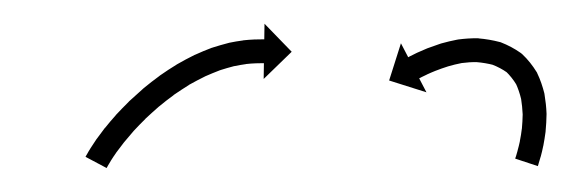

<svg xmlns="http://www.w3.org/2000/svg" viewBox="-20 -307 478 161"><path d="M52.7 -177.3C52.4 -176.7 52.1 -176.1 51.7 -175.5L69.4 -166.1C69.7 -166.6 70 -167.2 70.3 -167.7C70.3 -167.7 70.2 -167.7 70.2 -167.7C70.2 -167.6 70.2 -167.6 70.2 -167.6C71.1 -169.1 72 -170.6 72.9 -172.1C72.9 -172.1 72.8 -172.1 72.8 -172.1C72.8 -172 72.8 -172 72.8 -172C74.2 -174.3 75.8 -176.6 77.4 -178.9C77.4 -178.9 77.3 -178.9 77.3 -178.8C77.3 -178.8 77.2 -178.7 77.2 -178.7C79.4 -181.7 81.6 -184.6 83.8 -187.4C83.8 -187.4 83.8 -187.4 83.7 -187.4C83.7 -187.3 83.7 -187.3 83.7 -187.3C86.4 -190.6 89.2 -193.9 92.1 -197.2C92.1 -197.2 92 -197.1 92 -197.1C91.9 -197 91.9 -197 91.9 -197C95.2 -200.5 98.5 -204 102 -207.4C102 -207.4 101.9 -207.4 101.9 -207.3C101.9 -207.3 101.8 -207.3 101.8 -207.3C105.6 -210.8 109.4 -214.3 113.3 -217.7C113.3 -217.7 113.2 -217.6 113.2 -217.6C113.1 -217.6 113.1 -217.5 113.1 -217.5C117.2 -220.9 121.4 -224.2 125.7 -227.3C125.7 -227.3 125.6 -227.3 125.5 -227.3C125.5 -227.2 125.4 -227.2 125.4 -227.2C129.8 -230.2 134.2 -233.1 138.7 -235.9C138.7 -235.9 138.6 -235.9 138.6 -235.8C138.5 -235.8 138.4 -235.8 138.4 -235.8C142.9 -238.3 147.4 -240.7 151.9 -242.9C151.9 -242.9 151.9 -242.9 151.8 -242.9C151.7 -242.8 151.6 -242.8 151.6 -242.8C155.9 -244.7 160.3 -246.5 164.7 -248.2C164.7 -248.2 164.7 -248.2 164.6 -248.1C164.5 -248.1 164.4 -248.1 164.4 -248.1C168.4 -249.4 172.4 -250.5 176.5 -251.6C176.5 -251.6 176.4 -251.5 176.3 -251.5C176.3 -251.5 176.2 -251.5 176.2 -251.5C179.6 -252.2 183.1 -252.8 186.6 -253.3C186.6 -253.3 186.5 -253.3 186.4 -253.3C186.3 -253.3 186.3 -253.3 186.3 -253.3C188.9 -253.6 191.6 -253.8 194.3 -253.9C194.3 -253.9 194.3 -253.9 194.2 -253.9C194.2 -253.9 194.1 -253.9 194.1 -253.9C195.9 -254 197.6 -254 199.4 -254C199.4 -254 199.4 -254 199.4 -254C199.4 -254 199.3 -254 199.3 -254C200 -254 200.6 -254 201.3 -254L201.1 -240.8L224.6 -263.6L201.8 -287.1L201.6 -274C200.9 -274 200.2 -274 199.6 -274C199.6 -274 199.5 -274 199.5 -274C199.5 -274 199.5 -274 199.5 -274C197.5 -274 195.6 -274 193.6 -273.9C193.6 -273.9 193.6 -273.9 193.5 -273.9C193.4 -273.9 193.4 -273.9 193.4 -273.9C190.3 -273.8 187.2 -273.5 184.1 -273.2C184.1 -273.2 184.1 -273.2 184 -273.2C183.9 -273.1 183.8 -273.1 183.8 -273.1C179.9 -272.6 175.9 -271.9 172 -271.1C172 -271.1 172 -271 171.9 -271C171.8 -271 171.7 -271 171.7 -271C167.1 -269.8 162.6 -268.5 158.2 -267.1C158.2 -267.1 158.1 -267 158 -267C157.9 -267 157.8 -267 157.8 -267C153 -265.2 148.2 -263.2 143.4 -261C143.4 -261 143.3 -261 143.3 -261C143.2 -260.9 143.1 -260.9 143.1 -260.9C138.1 -258.5 133.3 -255.8 128.5 -253.1C128.5 -253.1 128.4 -253.1 128.3 -253C128.3 -253 128.2 -252.9 128.2 -252.9C123.4 -250 118.6 -246.8 114 -243.6C114 -243.6 113.9 -243.5 113.9 -243.5C113.8 -243.5 113.8 -243.4 113.8 -243.4C109.2 -240 104.7 -236.6 100.4 -233C100.4 -233 100.3 -232.9 100.3 -232.9C100.2 -232.8 100.2 -232.8 100.2 -232.8C96.1 -229.2 92 -225.5 88 -221.8C88 -221.8 88 -221.7 88 -221.7C87.9 -221.6 87.9 -221.6 87.9 -221.6C84.2 -218 80.7 -214.3 77.2 -210.6C77.2 -210.6 77.2 -210.5 77.1 -210.5C77.1 -210.4 77.1 -210.4 77.1 -210.4C74 -207 71.1 -203.5 68.2 -199.9C68.2 -199.9 68.1 -199.9 68.1 -199.8C68.1 -199.8 68 -199.8 68 -199.8C65.6 -196.7 63.3 -193.6 61 -190.4C61 -190.4 61 -190.4 60.9 -190.3C60.9 -190.3 60.9 -190.3 60.9 -190.3C59.2 -187.8 57.5 -185.2 55.9 -182.7C55.9 -182.7 55.8 -182.6 55.8 -182.6C55.8 -182.6 55.8 -182.5 55.8 -182.5C54.7 -180.8 53.7 -179.1 52.8 -177.4C52.8 -177.4 52.8 -177.4 52.7 -177.3C52.7 -177.3 52.7 -177.3 52.7 -177.3ZM412.6 -175.8C412.4 -175.2 412.2 -174.6 412 -174L431 -167.7C431.2 -168.3 431.4 -169 431.6 -169.6C431.6 -169.6 431.6 -169.7 431.6 -169.7C431.6 -169.7 431.6 -169.7 431.6 -169.7C432.2 -171.6 432.8 -173.5 433.3 -175.4C433.3 -175.4 433.3 -175.4 433.3 -175.5C433.4 -175.5 433.4 -175.6 433.4 -175.6C434.2 -178.5 434.9 -181.5 435.5 -184.5C435.5 -184.5 435.5 -184.6 435.5 -184.6C435.6 -184.7 435.6 -184.8 435.6 -184.8C436.3 -188.7 437 -192.6 437.5 -196.6C437.5 -196.6 437.5 -196.7 437.5 -196.7C437.5 -196.8 437.5 -196.9 437.5 -196.9C438 -201.7 438.2 -206.4 438.3 -211.2C438.3 -211.2 438.3 -211.3 438.3 -211.4C438.3 -211.6 438.3 -211.7 438.3 -211.7C438.1 -217.1 437.5 -222.5 436.6 -227.9C436.6 -227.9 436.6 -228.1 436.5 -228.3C436.5 -228.4 436.5 -228.6 436.5 -228.6C435 -234.5 433.1 -240.2 430.5 -245.6C430.5 -245.6 430.4 -245.9 430.3 -246.1C430.1 -246.4 430 -246.6 430 -246.6C426.6 -252.1 422.6 -257.2 417.9 -261.6C417.9 -261.6 417.6 -261.8 417.4 -262C417.1 -262.3 416.8 -262.5 416.8 -262.5C411.6 -266.2 405.9 -269.2 400 -271.5C400 -271.5 399.7 -271.6 399.4 -271.7C399.2 -271.8 398.9 -271.8 398.9 -271.8C393.2 -273.3 387.3 -274.3 381.4 -274.8C381.4 -274.8 381.2 -274.9 381.1 -274.9C380.9 -274.9 380.7 -274.9 380.7 -274.9C375.2 -275 369.7 -274.6 364.2 -273.9C364.2 -273.9 364.1 -273.9 363.9 -273.8C363.8 -273.8 363.6 -273.8 363.6 -273.8C359 -272.9 354.3 -271.8 349.7 -270.5C349.7 -270.5 349.6 -270.4 349.6 -270.4C349.5 -270.4 349.4 -270.4 349.4 -270.4C345.6 -269.1 341.9 -267.8 338.1 -266.4C338.1 -266.4 338.1 -266.4 338 -266.3C338 -266.3 337.9 -266.3 337.9 -266.3C335.1 -265.1 332.3 -263.9 329.6 -262.7C329.6 -262.7 329.5 -262.6 329.5 -262.6C329.5 -262.6 329.4 -262.6 329.4 -262.6C327.7 -261.7 325.9 -260.9 324.2 -260C324.2 -260 324.1 -260 324.1 -260C324.1 -260 324.1 -260 324.1 -260C323.5 -259.7 322.9 -259.4 322.3 -259L316.2 -270.7L306.3 -239.5L337.6 -229.6L331.5 -241.3C332.1 -241.6 332.7 -241.9 333.3 -242.2C333.3 -242.2 333.2 -242.2 333.2 -242.2C333.2 -242.2 333.2 -242.2 333.2 -242.2C334.8 -243 336.4 -243.8 338 -244.5C338 -244.5 338 -244.5 338 -244.5C337.9 -244.5 337.9 -244.5 337.9 -244.5C340.4 -245.6 343 -246.8 345.6 -247.8C345.6 -247.8 345.5 -247.8 345.5 -247.8C345.4 -247.8 345.4 -247.7 345.4 -247.7C348.7 -249 352.1 -250.2 355.6 -251.3C355.6 -251.3 355.5 -251.3 355.4 -251.3C355.3 -251.3 355.2 -251.2 355.2 -251.2C359.3 -252.4 363.3 -253.4 367.5 -254.2C367.5 -254.2 367.3 -254.1 367.2 -254.1C367 -254.1 366.9 -254.1 366.9 -254.1C371.4 -254.7 375.9 -255 380.4 -254.9C380.4 -254.9 380.2 -254.9 380 -254.9C379.9 -254.9 379.7 -254.9 379.7 -254.9C384.5 -254.5 389.2 -253.7 393.9 -252.5C393.9 -252.5 393.6 -252.6 393.3 -252.7C393.1 -252.7 392.8 -252.8 392.8 -252.8C397.2 -251.1 401.4 -248.9 405.2 -246.2C405.2 -246.2 405 -246.4 404.7 -246.6C404.4 -246.9 404.1 -247.1 404.2 -247.1C407.5 -243.9 410.5 -240.2 412.9 -236.2C412.9 -236.2 412.8 -236.5 412.7 -236.7C412.5 -237 412.4 -237.3 412.4 -237.3C414.4 -233 415.9 -228.5 417 -223.9C417 -223.9 417 -224.1 417 -224.2C416.9 -224.4 416.9 -224.6 416.9 -224.6C417.6 -220.1 418.1 -215.5 418.3 -210.9C418.3 -210.9 418.3 -211 418.3 -211.2C418.3 -211.3 418.3 -211.4 418.3 -211.4C418.2 -207.2 418 -203 417.6 -198.8C417.6 -198.8 417.6 -198.9 417.6 -199C417.6 -199.1 417.6 -199.2 417.6 -199.2C417.2 -195.6 416.6 -192.1 415.9 -188.6C415.9 -188.6 415.9 -188.6 416 -188.7C416 -188.7 416 -188.8 416 -188.8C415.4 -186.1 414.8 -183.4 414 -180.7C414 -180.7 414 -180.8 414.1 -180.8C414.1 -180.8 414.1 -180.9 414.1 -180.9C413.6 -179.2 413.1 -177.4 412.6 -175.7C412.6 -175.7 412.6 -175.8 412.6 -175.8C412.6 -175.8 412.6 -175.8 412.6 -175.8Z"/></svg>

Font: FRB American Cursive Just Arrows Extralight
Style: Italic
Weight: 200
Italic angle: -25°
Version: Version 2.0;Modular Font Editor K font №1